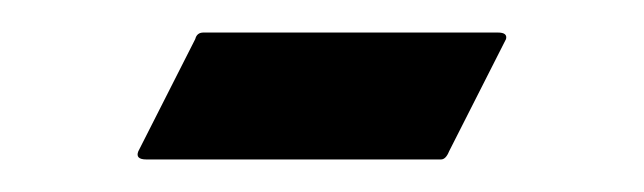

<svg xmlns="http://www.w3.org/2000/svg" viewBox="-20 -98 396 118"><path d="M286 -78Q292 -78 291 -74L256 -5Q254 0 251 0H70Q63 0 65 -5L100 -74Q101 -78 105 -78Z"/></svg>

Font: Noto Kufi Arabic
Style: Regular
Weight: 400
Designer: Monotype Design Team, David Williams, Khaled Hosny
Foundry: Google LLC
Version: Version 2.109; ttfautohint (v1.8.4.7-5d5b)